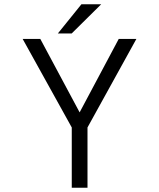

<svg xmlns="http://www.w3.org/2000/svg" viewBox="-20 -883 750 903"><path d="M252 -725.5 363 -863H456L317 -725.5ZM317.5 0V-283.5L86.5 -700H169.5L354.5 -354.5L538.5 -700H621.5L391.5 -283.5V0Z"/></svg>

Font: League Mono Light
Style: Regular
Weight: 300
Width: 6
Designer: Tyler Finck
Foundry: The League of Moveable Type / Tyler Finck
Version: Version 2.210